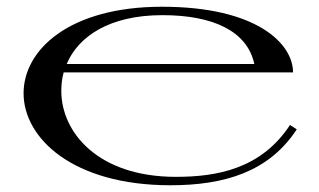

<svg xmlns="http://www.w3.org/2000/svg" viewBox="-20 -535 946 570"><path d="M486 15C645 15 778 -24 861 -151L841 -164C755 -33 623 -10 502 -10C271 -10 162 -142 162 -265C162 -284 164 -302 169 -320H850C850 -405 743 -515 461 -515C187 -515 50 -388 50 -258C50 -125 196 15 486 15ZM178 -345C212 -426 304 -490 462 -490C612 -490 714 -443 735 -345Z"/></svg>

Font: Sprat Extended
Style: Regular
Weight: 400
Width: 9
Designer: Ethan Nakache
Foundry: Collletttivo
Version: Version 2.000;Glyphs 3.2 (3217)